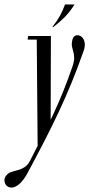

<svg xmlns="http://www.w3.org/2000/svg" viewBox="-82 -656 399 858"><path d="M156.2 -535H151.9Q173.6 -563.1 186.4 -586.4Q199.1 -609.8 208.5 -635.9H250.8Q231.4 -604.2 207.9 -580.4Q184.5 -556.5 156.2 -535ZM38.6 121.9Q19.6 154.6 1.8 168.5Q-16 182.4 -30 182.3Q-44 182.2 -52.6 173.6Q-61.2 165 -62.2 151.9Q-63.1 138.8 -53.6 128Q-45.2 116.8 -31.6 112.4Q-18 108.1 -2.6 104.2Q12.8 100.4 27.2 91.4Q41.6 82.4 52 62.8Q84.2 -0.5 110.5 -52.2Q136.8 -104 158.9 -151.6Q181 -199.1 200.8 -248.4Q220.6 -297.8 240.6 -355.1Q249.4 -380 249.4 -395.9Q249.4 -411.8 245.9 -423.3Q242.5 -434.9 239.9 -447Q237.4 -459.1 241 -475.9Q243.6 -489.2 251.5 -494.7Q259.4 -500.1 269.2 -498.1Q279.1 -496.1 286.8 -487.4Q294.5 -478.8 296.6 -463.6Q298.8 -448.5 291.2 -427Q264.1 -350.4 236.8 -283.7Q209.4 -217 179.5 -153.6Q149.6 -90.2 115.1 -23.1Q80.5 44 38.6 121.9ZM144.2 -88.5 93 0H86.2L82.1 -495H145.5ZM91.4 -479H41.1L44.1 -495H90.2Z"/></svg>

Font: Emberly Black
Style: Italic
Weight: 900
Italic angle: -12°
Designer: Rajesh Rajput
Foundry: Rajesh Rajput
Version: Version 1.000